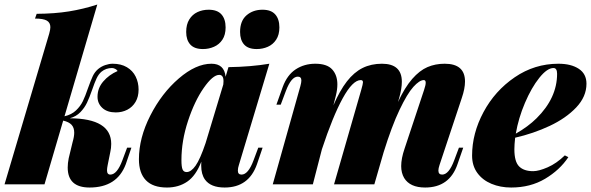

<svg xmlns="http://www.w3.org/2000/svg" viewBox="-44 -815 2613 849"><path d="M476.1 -501Q472.7 -506.8 465.3 -510.5Q458 -514.2 451.2 -514.2Q424.8 -514.2 404.8 -498Q392.1 -487.3 383.3 -468.8Q374.5 -450.2 363.8 -418.9Q351.6 -383.8 340.8 -361.1Q330.1 -338.4 311.5 -319.1Q293 -299.8 264.6 -292Q447.8 -291 447.8 -178.7Q447.8 -160.2 443.8 -143.1L432.1 -85Q429.2 -70.8 429.2 -62Q429.2 -43 443.8 -43Q473.6 -43 497.1 -106L518.1 -162.1H537.1L512.2 -88.9Q473.6 14.2 352.1 14.2Q255.4 14.2 255.4 -74.2Q255.4 -93.3 259.8 -115.2L276.9 -186Q284.2 -210.9 284.2 -228.5Q284.2 -250.5 272.5 -263.2Q260.7 -275.9 235.4 -281.7L152.8 0H-23.9L173.8 -667Q178.7 -685.1 178.7 -694.8Q178.7 -714.8 163.1 -723.9Q147.5 -732.9 110.8 -732.9L118.2 -753.9Q197.3 -754.4 261 -764.6Q324.7 -774.9 386.2 -794.9L241.2 -300.8Q272.5 -308.1 292 -326.7Q311.5 -345.2 322.3 -367.4Q333 -389.6 345.2 -425.3Q357.4 -459.5 366.2 -478.3Q375 -497.1 390.1 -509.8Q404.3 -521.5 421.6 -527.3Q439 -533.2 454.1 -533.2Q491.2 -533.2 517.1 -517.8Q543 -502.4 555.9 -476.3Q568.8 -450.2 568.8 -418.9Q568.8 -387.2 555.4 -364.5Q542 -341.8 519 -329.8Q496.1 -317.9 467.8 -317.9Q430.2 -317.9 408.7 -337.6Q387.2 -357.4 387.2 -387.2Q387.2 -425.3 412.6 -454.8Q438 -484.4 476.1 -501Z M577.1 0ZM1117.2 -162.1 1092.3 -88.9Q1056.2 14.2 949.2 14.2Q887.7 14.2 862.3 -21Q845.7 -44.4 845.7 -82.5Q845.7 -93.8 846.2 -100.1Q822.3 -38.1 784.2 -12Q746.1 14.2 694.3 14.2Q632.3 14.2 601.3 -17.8Q570.3 -49.8 570.3 -110.8Q570.3 -205.1 620.6 -304Q670.9 -402.8 746.6 -468Q822.3 -533.2 891.1 -533.2Q947.8 -533.2 953.6 -475.6L966.3 -518.1Q1065.4 -519.5 1147 -533.2L1012.2 -85Q1007.8 -71.8 1007.8 -60.5Q1007.8 -43 1023.9 -43Q1053.7 -43 1077.1 -106L1098.1 -162.1ZM865.2 -182.6 943.4 -441.4Q944.3 -452.1 944.3 -456.1Q944.3 -483.9 925.3 -483.9Q897 -483.9 856.7 -426Q816.4 -368.2 787.4 -280.3Q758.3 -192.4 758.3 -106.9Q758.3 -77.6 763.2 -65.9Q768.1 -54.2 781.2 -54.2Q800.8 -54.2 820.8 -82.3Q840.8 -110.4 865.2 -182.6ZM878.4 -772Q917 -772 935.3 -751.2Q953.6 -730.5 953.6 -693.8Q953.6 -661.1 939.5 -639.6Q925.3 -618.2 902.3 -608.2Q879.4 -598.1 853.5 -598.1Q815.4 -598.1 797.4 -618.2Q779.3 -638.2 779.3 -673.8Q779.3 -707 793 -729Q806.6 -751 829.1 -761.5Q851.6 -772 878.4 -772ZM1116.7 -772Q1154.8 -772 1173.1 -751.2Q1191.4 -730.5 1191.4 -693.8Q1191.4 -661.1 1177.2 -639.6Q1163.1 -618.2 1140.4 -608.2Q1117.7 -598.1 1091.3 -598.1Q1053.2 -598.1 1035.4 -618.2Q1017.6 -638.2 1017.6 -673.8Q1017.6 -722.7 1046.1 -747.3Q1074.7 -772 1116.7 -772Z M2004.4 -162.1 1979 -88.9Q1943.8 14.2 1835.9 14.2Q1769 14.2 1743.2 -27.8Q1730 -50.3 1730 -80.6Q1730 -114.3 1745.1 -158.2L1831.1 -417Q1838.4 -438.5 1838.4 -449.2Q1838.4 -460.9 1830.1 -460.9Q1811 -460.9 1783.9 -430.9Q1756.8 -400.9 1722.7 -329.3Q1688.5 -257.8 1652.3 -141.6L1611.3 0H1433.1L1553.2 -417Q1561 -443.8 1561 -451.2Q1561 -460.9 1551.3 -460.9Q1515.6 -460.9 1471.4 -380.4Q1427.2 -299.8 1379.4 -154.8L1339.4 0H1162.1L1284.2 -434.1Q1288.6 -450.2 1288.6 -459Q1288.6 -476.1 1272.9 -476.1Q1244.1 -476.1 1220.2 -413.1L1197.3 -352.1H1178.2L1206.1 -430.2Q1225.6 -483.4 1263.4 -508.3Q1301.3 -533.2 1350.1 -533.2Q1401.9 -533.2 1424.8 -508.1Q1447.8 -482.9 1447.8 -441.9Q1447.8 -419.4 1441.4 -393.1L1430.2 -349.1Q1458.5 -414.6 1490 -455.1Q1521.5 -495.6 1559.3 -514.4Q1597.2 -533.2 1645 -533.2Q1732.9 -533.2 1732.9 -453.6Q1732.9 -422.9 1721.2 -381.8L1715.8 -363.8Q1746.1 -428.7 1778.8 -466.1Q1811.5 -503.4 1846.2 -518.3Q1880.9 -533.2 1922.4 -533.2Q2012.2 -533.2 2012.2 -454.6Q2012.2 -423.3 1998 -381.8L1899.4 -85Q1894.5 -70.3 1894.5 -61Q1894.5 -43 1911.1 -43Q1940.9 -43 1964.4 -106L1985.4 -162.1Z M2233.9 -206.1Q2230.5 -175.3 2230.5 -154.8Q2230.5 -100.1 2251.5 -79.1Q2272.5 -58.1 2313.5 -58.1Q2338.4 -58.1 2377.7 -75.2Q2417 -92.3 2453.6 -127.9L2469.2 -120.1Q2431.2 -63 2366.2 -24.4Q2301.3 14.2 2216.3 14.2Q2168.5 14.2 2129.2 -2.2Q2089.8 -18.6 2066.7 -50.3Q2043.5 -82 2043.5 -127Q2043.5 -225.1 2094 -319.3Q2144.5 -413.6 2232.2 -473.4Q2319.8 -533.2 2425.3 -533.2Q2481.4 -533.2 2515.4 -510.7Q2549.3 -488.3 2549.3 -444.8Q2549.3 -387.7 2503.9 -339.8Q2458.5 -292 2386.7 -258.3Q2314.9 -224.6 2233.9 -206.1ZM2236.8 -224.1Q2290.5 -254.4 2328.6 -292Q2419.4 -381.8 2419.4 -488.8Q2419.4 -514.2 2403.3 -514.2Q2375.5 -514.2 2340.8 -470.9Q2306.2 -427.7 2277.3 -360.1Q2248.5 -292.5 2236.8 -224.1Z"/></svg>

Font: TypoPRO Playfair Display
Style: Italic
Weight: 900
Italic angle: -14°
Designer: Claus Eggers Sørensen
Foundry: Claus Eggers Sørensen
Version: Version 1.004;PS 001.004;hotconv 1.0.70;makeotf.lib2.5.58329